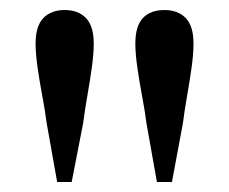

<svg xmlns="http://www.w3.org/2000/svg" viewBox="-20 -834 457 383"><path d="M109 -814Q136 -814 151.5 -798Q167 -782 167 -747Q167 -726 163 -698Q159 -670 154 -641.5Q149 -613 146 -589L123 -471H94L73 -589Q70 -613 64.5 -642Q59 -671 55 -699Q51 -727 51 -747Q51 -782 66.5 -798Q82 -814 109 -814ZM308 -814Q335 -814 350.5 -798Q366 -782 366 -747Q366 -726 362 -698Q358 -670 353 -641.5Q348 -613 345 -589L323 -471H293L272 -589Q269 -613 263.5 -642Q258 -671 254 -699Q250 -727 250 -747Q250 -782 265 -798Q280 -814 308 -814Z"/></svg>

Font: Noto Serif JP ExtraLight SemiBold
Style: Regular
Weight: 600
Version: Version 2.003-H1;hotconv 1.1.1;makeotfexe 2.6.0